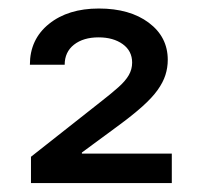

<svg xmlns="http://www.w3.org/2000/svg" viewBox="-20 -856 463 442"><path d="M51.3 -434.6V-495.1L214.8 -624Q237.3 -641.6 252.9 -655.5Q268.6 -669.4 276.4 -682.9Q284.2 -696.3 284.2 -711.9Q284.2 -738.8 262.5 -754.4Q240.7 -770 207 -770Q171.9 -770 150.4 -753.2Q128.9 -736.3 128.9 -707H48.8Q48.8 -765.6 92.8 -801Q136.7 -836.4 207.5 -836.4Q278.8 -836.4 322.5 -803.7Q366.2 -771 366.2 -718.3Q366.2 -700.2 360.8 -683.3Q355.5 -666.5 342.8 -648.7Q330.1 -630.9 307.4 -610.6Q284.7 -590.3 250 -564.9L168.5 -504.9V-502.4H375.5V-434.6Z"/></svg>

Font: Inter 20pt
Style: Regular
Weight: 400
Version: Version 4.001;git-66647c0bb